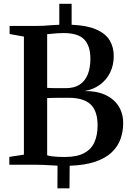

<svg xmlns="http://www.w3.org/2000/svg" viewBox="-20 -882 702 1028"><path d="M287.5 126.5 288 5Q268.5 4 251.5 3Q234.5 2 215 1Q195.5 0 168.5 0H30V-42L108 -54V-686L31.5 -700V-743H170Q194.5 -743 215.2 -744.2Q236 -745.5 256 -747.2Q276 -749 297.5 -749.5V-861.5H363.5V-749.5Q446 -746 495.5 -724.2Q545 -702.5 567 -666.2Q589 -630 589 -581.5Q589 -533.5 569.8 -494Q550.5 -454.5 515.2 -428.5Q480 -402.5 432 -394.5Q495.5 -395.5 542 -374.8Q588.5 -354 614 -315Q639.5 -276 639.5 -222.5Q639.5 -178.5 625.5 -138.5Q611.5 -98.5 578.8 -67Q546 -35.5 491 -16.5Q436 2.5 353 5.5L352 126.5ZM326 -41.5Q392.5 -41.5 431 -62.5Q469.5 -83.5 486 -121.5Q502.5 -159.5 502.5 -210Q502.5 -288 465 -323.2Q427.5 -358.5 346 -358.5Q334 -358.5 318.2 -358.5Q302.5 -358.5 286.2 -358.2Q270 -358 256 -357.8Q242 -357.5 232.5 -357V-50.5Q243 -47 259 -45Q275 -43 292.8 -42.2Q310.5 -41.5 326 -41.5ZM332.5 -410Q377.5 -410 406.5 -429Q435.5 -448 449.8 -483.2Q464 -518.5 464 -567Q464 -636.5 431 -670.8Q398 -705 320.5 -705Q302 -705 285 -703.8Q268 -702.5 254.5 -701Q241 -699.5 232.5 -699V-411.5Q242 -411 255.2 -410.5Q268.5 -410 282.8 -410Q297 -410 310.2 -410Q323.5 -410 332.5 -410Z"/></svg>

Font: Merriweather 60pt SemiBold
Style: Regular
Weight: 600
Version: Version 2.100